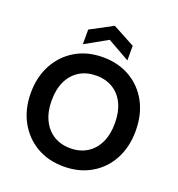

<svg xmlns="http://www.w3.org/2000/svg" viewBox="-162 -1053 1108 1196"><g transform="rotate(20 392.5 -454.5)"><path d="M393 12Q290 12 212 -34Q134 -80 89.5 -161.5Q45 -243 45 -350Q45 -457 89.5 -538.5Q134 -620 212 -666Q290 -712 393 -712Q496 -712 574.5 -666Q653 -620 696.5 -538.5Q740 -457 740 -350Q740 -243 696.5 -161.5Q653 -80 574.5 -34Q496 12 393 12ZM393 -109Q457 -109 504 -138.5Q551 -168 576.5 -222Q602 -276 602 -350Q602 -425 576.5 -478.5Q551 -532 504 -561Q457 -590 393 -590Q329 -590 282 -561Q235 -532 209 -478.5Q183 -425 183 -350Q183 -276 209 -222Q235 -168 282 -138.5Q329 -109 393 -109ZM246 -745V-842L394 -921L541 -842V-745L394 -828Z"/></g></svg>

Font: DM Sans 16pt
Style: Bold
Weight: 700
Version: Version 4.004;gftools[0.9.30]